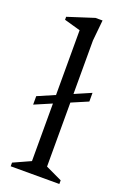

<svg xmlns="http://www.w3.org/2000/svg" viewBox="-136 -742 529 790"><g transform="rotate(20 128.0 -346.5)"><path d="M20 -270V-307L233 -399V-361ZM20 0V-16L95 -50V-623L24 -643V-656L139 -693H170L161 -602V-50L233 -16V0Z"/></g></svg>

Font: Ancizar Serif Light
Style: Regular
Weight: 300
Designer: Cesar Puertas, Viviana Monsalve, Julian Moncada, Julian Prieto, Jose Castro, Felipe Aragon, Mariel Hernandez, Sara Alarc
Version: Version 8.100